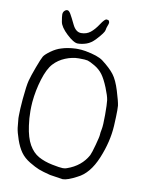

<svg xmlns="http://www.w3.org/2000/svg" viewBox="-97 -945 769 1033"><g transform="rotate(10 287.5 -429.0)"><path d="M366.7 -754.4Q343.3 -729 318.4 -720.7Q293.5 -712.4 271.5 -712.4Q249.5 -712.4 210.9 -748.5Q172.4 -784.7 167.5 -812.5Q162.6 -840.3 162.6 -852.1Q162.6 -863.8 169.9 -871.6Q177.2 -879.4 186 -879.4Q194.8 -879.4 204.6 -862.8Q214.4 -846.2 232.4 -808.6Q250.5 -771 279.8 -771Q309.1 -771 330.1 -787.6Q351.1 -804.2 371.6 -835.4Q392.1 -866.7 402.3 -866.7Q412.6 -866.7 415.5 -861.8Q418.5 -856.9 418.5 -851.6Q418.5 -846.2 413.6 -834.5Q408.7 -822.8 406.7 -809.1Q404.8 -795.4 366.7 -754.4ZM266.6 -683.6Q272.5 -683.6 278.3 -683.6Q296.9 -683.6 320.3 -679.7Q389.6 -667 417 -646.5Q461.9 -612.3 483.9 -583.5Q505.9 -554.7 522.9 -499Q540 -443.4 543 -420.9Q543.9 -412.1 543.9 -394.5Q543.9 -365.2 541 -310.5Q536.1 -222.7 497.6 -129.9Q459 -37.1 395.5 -6.8Q344.7 20.5 318.4 20.5L248 9.8Q205.1 -1 184.1 -9.3Q163.1 -17.6 131.3 -36.6Q99.6 -55.7 81.1 -81.5Q62.5 -107.4 48.8 -147Q35.2 -186.5 32.2 -210Q29.3 -232.4 27.3 -261.7Q27.3 -261.7 27.3 -277.3Q27.3 -307.6 32.2 -366.2Q39.1 -441.4 46.4 -469.2Q53.7 -497.1 72.3 -546.9Q90.8 -596.7 98.6 -609.9Q106.4 -623 134.3 -643.1Q162.1 -663.1 189.5 -670.9Q221.7 -681.6 266.6 -683.6ZM85.9 -360.4Q84 -335.9 84 -311.5Q84 -271.5 89.8 -231.4Q98.6 -167 120.1 -129.4Q141.6 -91.8 173.8 -73.7Q206.1 -55.7 249.5 -46.9Q293 -38.1 308.1 -38.1Q323.2 -38.1 331.1 -42Q407.2 -68.4 442.4 -132.8Q449.2 -146.5 461.9 -193.4Q474.6 -240.2 474.6 -250Q474.6 -259.8 479 -280.8Q483.4 -301.8 483.4 -359.9Q483.4 -418 480.5 -439.9Q477.5 -461.9 460 -505.4Q442.4 -548.8 424.8 -572.8Q407.2 -596.7 379.4 -612.8Q351.6 -628.9 339.8 -631.8Q328.1 -634.8 292 -634.8Q255.9 -634.8 218.8 -619.6Q181.6 -604.5 155.8 -576.2Q129.9 -547.9 110.8 -486.3Q91.8 -424.8 85.9 -360.4Z"/></g></svg>

Font: Drukaatie burti
Style: Light
Weight: 300
Version: Version 0.14